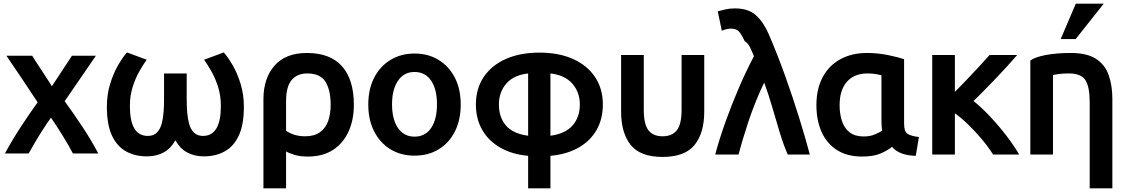

<svg xmlns="http://www.w3.org/2000/svg" viewBox="-20 -834 6169 1051"><path d="M259 -190Q292 -142 325.5 -87.5Q359 -33 379 6H518Q479 -68 429.5 -142.5Q380 -217 334 -280L505 -529H374L264 -362Q261 -367 250.5 -383.5Q240 -400 225 -422.5Q210 -445 195.5 -467.5Q181 -490 170 -507Q159 -524 156 -529H15Q102 -402 186 -274Q140 -210 93.5 -139Q47 -68 7 6H137Q151 -19 170.5 -52.5Q190 -86 213 -122Q236 -158 259 -190Z M878 -432V-289Q878 -256 875.5 -221Q873 -186 865 -156.5Q857 -127 839 -108.5Q821 -90 789 -90Q691 -90 691 -254Q691 -310 706 -357.5Q721 -405 742.5 -443Q764 -481 783 -507L675 -547Q651 -520 625.5 -475.5Q600 -431 582.5 -373.5Q565 -316 565 -250Q565 -151 593 -91.5Q621 -32 670.5 -5Q720 22 784 22Q836 22 875.5 0.5Q915 -21 940 -66Q965 -21 1004.5 0.5Q1044 22 1096 22Q1160 22 1209.5 -5Q1259 -32 1287 -91.5Q1315 -151 1315 -250Q1315 -316 1297.5 -373.5Q1280 -431 1254.5 -475.5Q1229 -520 1205 -547L1097 -507Q1116 -481 1137.5 -443Q1159 -405 1174 -357.5Q1189 -310 1189 -254Q1189 -90 1091 -90Q1060 -90 1041.5 -108.5Q1023 -127 1015 -157Q1007 -187 1004.5 -221.5Q1002 -256 1002 -289V-432Z M1665 23Q1747 23 1803 -13.5Q1859 -50 1888 -114Q1917 -178 1917 -260Q1917 -399 1852 -471.5Q1787 -544 1660 -544Q1543 -544 1482.5 -474.5Q1422 -405 1422 -291V197H1546V-5Q1563 5 1593.5 14Q1624 23 1665 23ZM1546 -280Q1546 -360 1576.5 -396Q1607 -432 1662 -432Q1733 -432 1761.5 -386.5Q1790 -341 1790 -260Q1790 -211 1776.5 -172Q1763 -133 1732 -110.5Q1701 -88 1650 -88Q1590 -88 1546 -118Z M2502 -262Q2502 -346 2470 -408.5Q2438 -471 2381 -506Q2324 -541 2249 -541Q2175 -541 2117.5 -506Q2060 -471 2028 -408.5Q1996 -346 1996 -262Q1996 -178 2028 -115Q2060 -52 2117 -17Q2174 18 2249 18Q2325 18 2382 -17Q2439 -52 2470.5 -115Q2502 -178 2502 -262ZM2372 -263Q2372 -181 2340 -133.5Q2308 -86 2249 -86Q2191 -86 2158.5 -133.5Q2126 -181 2126 -263Q2126 -344 2158.5 -392Q2191 -440 2249 -440Q2308 -440 2340 -392.5Q2372 -345 2372 -263Z M2933 -546Q2827 -546 2748.5 -511Q2670 -476 2627.5 -412Q2585 -348 2585 -262Q2585 -183 2620 -122.5Q2655 -62 2719 -25.5Q2783 11 2871 19V197H2993V19Q3081 11 3145.5 -25Q3210 -61 3245 -121.5Q3280 -182 3280 -262Q3280 -348 3237.5 -412Q3195 -476 3117 -511Q3039 -546 2933 -546ZM3154 -262Q3154 -193 3114.5 -147.5Q3075 -102 2993 -91V-432Q3072 -423 3113 -376Q3154 -329 3154 -262ZM2711 -262Q2711 -330 2751.5 -376.5Q2792 -423 2871 -432V-91Q2788 -102 2749.5 -147Q2711 -192 2711 -262Z M3607 25Q3729 25 3782 -40.5Q3835 -106 3835 -223V-533H3711V-233Q3711 -154 3685 -121Q3659 -88 3607 -88Q3555 -88 3529.5 -121Q3504 -154 3504 -233V-533H3380V-223Q3380 -106 3432.5 -40.5Q3485 25 3607 25Z M4163 -382Q4186 -321 4207 -248Q4228 -175 4249 -106.5Q4270 -38 4292 12H4413Q4389 -78 4355 -188Q4321 -298 4279 -415.5Q4237 -533 4188 -647Q4160 -712 4118.5 -750Q4077 -788 4003 -788Q3975 -788 3950.5 -782.5Q3926 -777 3909 -772L3931 -666Q3941 -670 3951.5 -673Q3962 -676 3974 -677Q3996 -678 4009 -672.5Q4022 -667 4032.5 -652Q4043 -637 4057 -608Q4073 -599 4084 -578Q4095 -557 4107 -526Q4066 -449 4026 -356.5Q3986 -264 3952 -169Q3918 -74 3895 12H4023Q4043 -67 4078 -172Q4113 -277 4163 -382Z M4863 -30Q4903 17 4993 19L5010 -84Q4968 -89 4948.5 -101Q4929 -113 4929 -156V-510Q4897 -521 4841 -532.5Q4785 -544 4726 -544Q4642 -544 4579.5 -509.5Q4517 -475 4483 -411Q4449 -347 4449 -259Q4449 -176 4477 -112.5Q4505 -49 4561 -13Q4617 23 4699 23Q4761 23 4799.5 6.5Q4838 -10 4863 -30ZM4805 -171Q4805 -157 4806 -144Q4807 -131 4809 -119Q4796 -110 4769.5 -98.5Q4743 -87 4708 -87Q4660 -87 4631 -109.5Q4602 -132 4589 -171Q4576 -210 4576 -258Q4576 -341 4616 -386.5Q4656 -432 4729 -432Q4755 -432 4777 -428Q4799 -424 4805 -422Z M5207 12V-214Q5242 -189 5280 -152Q5318 -115 5354 -72.5Q5390 -30 5416 12H5559Q5530 -38 5488 -92.5Q5446 -147 5399 -197Q5352 -247 5309 -281Q5332 -303 5363.5 -335Q5395 -367 5429 -402.5Q5463 -438 5494.5 -472.5Q5526 -507 5548 -533H5397Q5378 -511 5345 -475.5Q5312 -440 5275.5 -401.5Q5239 -363 5207 -331V-533H5083V12Z M5620 12H5744V-423Q5755 -426 5776.5 -429Q5798 -432 5832 -432Q5897 -432 5921 -396Q5945 -360 5945 -273V197H6069V-292Q6069 -367 6048.5 -424Q6028 -481 5978.5 -512.5Q5929 -544 5841 -544Q5764 -544 5705.5 -533Q5647 -522 5620 -503ZM5868 -620 6022 -814H5869L5786 -620Z"/></svg>

Font: Repo DemiBold
Style: Regular
Weight: 600
Designer: Stefan Peev
Foundry: Context Ltd
Version: Version 1.502